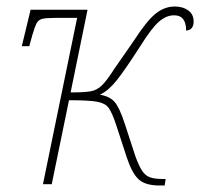

<svg xmlns="http://www.w3.org/2000/svg" viewBox="-20 -566 615 590"><path d="M370 -81 337 -182Q324 -221 313.5 -235Q303 -249 278 -253.5Q253 -258 192 -258L139 0H112L217 -511H149Q121 -511 109.5 -508Q98 -505 92.5 -494.5Q87 -484 79 -457L70 -424H47L74 -536H249L197 -282Q240 -282 259 -285.5Q278 -289 293 -303.5Q308 -318 331 -354L390 -439Q430 -501 457.5 -523.5Q485 -546 517 -546Q542 -546 558.5 -534Q575 -522 575 -500Q575 -474 552 -472Q552 -519 515 -519Q491 -519 468.5 -499.5Q446 -480 411 -424Q364 -351 338.5 -319Q313 -287 287 -275Q317 -270 332 -253Q347 -236 363 -187L396 -86Q407 -56 416.5 -41.5Q426 -27 440 -21.5Q454 -16 480 -16H489L486 4H470Q427 4 406.5 -14.5Q386 -33 370 -81Z"/></svg>

Font: Noto Serif NarrowThin
Style: Italic
Weight: 250
Width: 4
Italic angle: -12°
Designer: Monotype Design Team
Foundry: Monotype Imaging Inc.
Version: Version 1.001